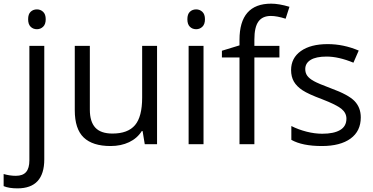

<svg xmlns="http://www.w3.org/2000/svg" viewBox="-74 -785 2030 1045"><path d="M21 240.2Q-25.4 240.2 -54.2 228V162.1Q-20.5 171.9 12.2 171.9Q50.3 171.9 68.1 151.1Q85.9 130.4 85.9 87.9V-535.2H167V82Q167 240.2 21 240.2ZM79.1 -680.2Q79.1 -708 92.8 -720.9Q106.4 -733.9 127 -733.9Q146.5 -733.9 160.6 -720.7Q174.8 -707.5 174.8 -680.2Q174.8 -652.8 160.6 -639.4Q146.5 -626 127 -626Q106.4 -626 92.8 -639.4Q79.1 -652.8 79.1 -680.2Z M415 -535.2V-188Q415 -122.6 444.8 -90.3Q474.6 -58.1 538.1 -58.1Q622.1 -58.1 660.9 -104Q699.7 -149.9 699.7 -253.9V-535.2H780.8V0H713.9L702.1 -71.8H697.8Q672.9 -32.2 628.7 -11.2Q584.5 9.8 527.8 9.8Q430.2 9.8 381.6 -36.6Q333 -83 333 -185.1V-535.2Z M1033.7 0H952.6V-535.2H1033.7ZM945.8 -680.2Q945.8 -708 959.5 -720.9Q973.1 -733.9 993.7 -733.9Q1013.2 -733.9 1027.3 -720.7Q1041.5 -707.5 1041.5 -680.2Q1041.5 -652.8 1027.3 -639.4Q1013.2 -626 993.7 -626Q973.1 -626 959.5 -639.4Q945.8 -652.8 945.8 -680.2Z M1446.8 -472.2H1310.5V0H1229.5V-472.2H1133.8V-508.8L1229.5 -538.1V-567.9Q1229.5 -765.1 1401.9 -765.1Q1444.3 -765.1 1501.5 -748L1480.5 -683.1Q1433.6 -698.2 1400.4 -698.2Q1354.5 -698.2 1332.5 -667.7Q1310.5 -637.2 1310.5 -569.8V-535.2H1446.8Z M1889.6 -146Q1889.6 -71.3 1834 -30.8Q1778.3 9.8 1677.7 9.8Q1571.3 9.8 1511.7 -23.9V-99.1Q1550.3 -79.6 1594.5 -68.4Q1638.7 -57.1 1679.7 -57.1Q1743.2 -57.1 1777.3 -77.4Q1811.5 -97.7 1811.5 -139.2Q1811.5 -170.4 1784.4 -192.6Q1757.3 -214.8 1678.7 -245.1Q1604 -272.9 1572.5 -293.7Q1541 -314.5 1525.6 -340.8Q1510.3 -367.2 1510.3 -403.8Q1510.3 -469.2 1563.5 -507.1Q1616.7 -544.9 1709.5 -544.9Q1795.9 -544.9 1878.4 -509.8L1849.6 -443.8Q1769 -477.1 1703.6 -477.1Q1646 -477.1 1616.7 -459Q1587.4 -440.9 1587.4 -409.2Q1587.4 -387.7 1598.4 -372.6Q1609.4 -357.4 1633.8 -343.8Q1658.2 -330.1 1727.5 -304.2Q1822.8 -269.5 1856.2 -234.4Q1889.6 -199.2 1889.6 -146Z"/></svg>

Font: CAA NEO Sans
Style: Regular
Weight: 400
Version: Version 1.10